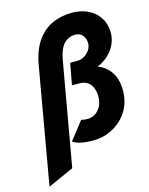

<svg xmlns="http://www.w3.org/2000/svg" viewBox="-133 -795 839 1078"><g transform="rotate(-15 287.0 -256.5)"><path d="M18 199 136 -476Q152 -564.5 190.2 -616.2Q228.5 -668 280.5 -690Q332.5 -712 390 -712Q442.5 -712 484 -692.2Q525.5 -672.5 549.8 -635.2Q574 -598 574 -546Q574 -514 560.2 -482.5Q546.5 -451 519.5 -424.8Q492.5 -398.5 453 -382Q497.5 -367 526.8 -325.5Q556 -284 556 -217Q556 -147.5 523 -96Q490 -44.5 437.2 -16.2Q384.5 12 325 12Q278.5 12 250.5 5.5Q222.5 -1 205 -13L287 -118Q297.5 -114.5 305.5 -113.8Q313.5 -113 323 -113Q348.5 -113 369 -126.5Q389.5 -140 401.8 -164Q414 -188 414 -219Q414 -246.5 405.2 -269Q396.5 -291.5 378 -304.8Q359.5 -318 330 -318H287L310 -443H352Q384.5 -443 410.2 -467.8Q436 -492.5 436 -523Q436 -551 420.2 -569.5Q404.5 -588 378 -588Q340 -588 313 -561.5Q286 -535 274 -469L168 132Z"/></g></svg>

Font: Overpass Black
Style: Italic
Weight: 900
Italic angle: -10°
Designer: Delve Withrington, Dave Bailey, Thomas Jockin
Foundry: Delve Fonts LLC
Version: Version 4.000